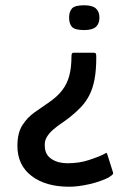

<svg xmlns="http://www.w3.org/2000/svg" viewBox="-20 -512 495 728"><path d="M334 -312Q343 -312 344 -307.5Q345 -303 345 -294Q345 -246 338.5 -211.5Q332 -177 319 -151.5Q306 -126 287 -106Q268 -86 244 -67Q230 -56 213 -44.5Q196 -33 181 -20Q166 -7 157 8.5Q148 24 150 44Q151 75 175.5 91Q200 107 236 107Q280 107 316.5 95Q353 83 371 74Q379 70 382 68Q385 66 388 77L408 140Q411 147 404.5 152Q398 157 392 161Q360 177 318 186.5Q276 196 242 196Q153 196 99.5 155Q46 114 46 41Q46 -8 65 -37.5Q84 -67 111 -86Q138 -105 163 -122Q197 -145 216 -170Q235 -195 243 -226Q251 -257 251 -298Q251 -307 253 -309.5Q255 -312 259 -312ZM357 -445Q357 -422 343.5 -410Q330 -398 299 -398Q264 -398 253 -410Q242 -422 242 -445Q242 -468 253 -480Q264 -492 299 -492Q330 -492 343.5 -480Q357 -468 357 -445Z"/></svg>

Font: Glory SemiBold
Style: Regular
Weight: 600
Designer: Robert Leuschke
Foundry: Robert Leuschke
Version: Version 1.011